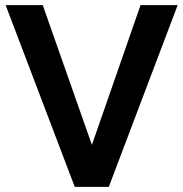

<svg xmlns="http://www.w3.org/2000/svg" viewBox="-20 -730 716 750"><path d="M147 -710 339 -164 529 -710H674L405 0H272L2 -710Z"/></svg>

Font: Raleway Thin
Style: Bold
Weight: 700
Version: Version 4.026